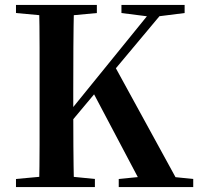

<svg xmlns="http://www.w3.org/2000/svg" viewBox="-20 -761 807 781"><path d="M139 0Q141 -85 141 -171.5Q141 -258 141 -346V-394Q141 -481 141 -567.5Q141 -654 139 -741H281Q279 -656 278.5 -568.5Q278 -481 278 -394V-314Q278 -247 278.5 -167Q279 -87 281 0ZM45 0V-33L198 -47H225L366 -33V0ZM45 -708V-741H374V-708L225 -694H198ZM463 0V-33L606 -47H628L766 -33V0ZM474 -708V-741H731V-708L620 -694L592 -693ZM206 -190 204 -255H222L245 -285L615 -741H667ZM562 0 356 -390 445 -495 716 0Z"/></svg>

Font: Noto Serif KR ExtraLight
Style: Bold
Weight: 700
Version: Version 2.002-H1;hotconv 1.1.0;makeotfexe 2.6.0